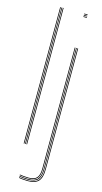

<svg xmlns="http://www.w3.org/2000/svg" viewBox="-149 -844 579 1088"><g transform="rotate(15 140.5 -300.0)"><path d="M76 0V-800H80V0ZM60 0V-800H64V0ZM68 0V-800H72V0ZM201 -796V-800H221V-796ZM201 -788V-792H221V-788ZM201 -780V-784H221V-780ZM138 200Q127 200 110 198.6Q93 197.2 85 195V191Q93.5 193.2 110.1 194.6Q126.8 196 138 196Q179.2 196 197.1 176Q215 156 215 110V-600H219V110Q219 158.2 200.1 179.1Q181.2 200 138 200ZM138 192Q126.5 192 110.2 190.6Q94 189.2 85 187.2V183.2Q93.8 185 109.6 186.5Q125.5 188 138 188Q175 188 191 169.9Q207 151.8 207 110V-600H211V110Q211 153.8 194.1 172.9Q177.2 192 138 192ZM138 184Q126 184 109.8 182.6Q93.5 181.2 85 179.5V175.5Q93.8 177.2 110 178.6Q126.2 180 138 180Q170.8 180 184.9 163.8Q199 147.5 199 110V-600H203V110Q203 149.5 188 166.8Q173 184 138 184Z"/></g></svg>

Font: Big Shoulders Inline Display Thin
Style: Regular
Weight: 100
Designer: Patric King
Foundry: XO Type Co
Version: Version 1.000